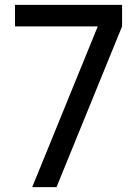

<svg xmlns="http://www.w3.org/2000/svg" viewBox="-20 -770 574 790"><path d="M112.5 0H212.5L482.3 -661.5V-750H41.7V-661.5H382.3Z"/></svg>

Font: Manrope3 Medium
Style: Regular
Weight: 500
Width: 4
Designer: Mikhail Sharanda
Foundry: Mikhail Sharanda
Version: Version 3.000;PS 003.000;hotconv 1.0.88;makeotf.lib2.5.64775